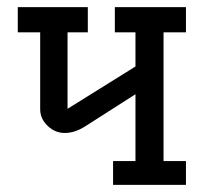

<svg xmlns="http://www.w3.org/2000/svg" viewBox="-20 -520 588 540"><path d="M298 -67H361V-255L217 -163Q189 -146 162 -146Q135 -146 114 -166Q93 -186 93 -213V-429H30V-500H227V-429H170V-214L361 -333V-429H303V-500H503V-429H440V-67H503V0H298Z"/></svg>

Font: Kelly Slab
Style: Regular
Weight: 400
Designer: Denis Masharov
Foundry: Denis Masharov
Version: Version 1.001